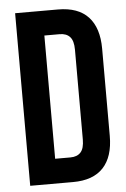

<svg xmlns="http://www.w3.org/2000/svg" viewBox="-51 -738 511 776"><g transform="rotate(-5 204.0 -350.0)"><path d="M40 0V-700.2H213.9Q295.4 -700.2 336.7 -655.8Q377.9 -611.3 377.9 -526.9V-172.9Q377.9 -88.4 336.7 -44.2Q295.4 0 213.9 0ZM211.9 -600.1H149.9V-100.1H211.9Q239.3 -100.1 253.7 -116Q268.1 -131.8 268.1 -168V-532.2Q268.1 -568.4 253.7 -584.2Q239.3 -600.1 211.9 -600.1Z"/></g></svg>

Font: VL Bebas Neue Bold
Style: Regular
Weight: 700
Designer: Ryoichi Tsunekawa
Foundry: Ryoichi Tsunekawa
Version: Version 1.300